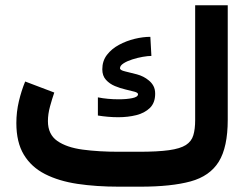

<svg xmlns="http://www.w3.org/2000/svg" viewBox="-20 -702 944 722"><path d="M427.2 -131.3H501.5Q572.8 -131.3 615.2 -137.2Q657.7 -143.1 679 -156.7Q700.2 -170.4 707 -193.4Q713.9 -216.3 713.9 -250.5V-682.1H836.4V-252Q836.4 -148.4 802.7 -94Q769 -39.6 696.5 -19.8Q624 0 507.8 0H427.2Q342.3 0 271.7 -10.5Q201.2 -21 149.4 -47.4Q97.7 -73.7 69.6 -120.4Q41.5 -167 41.5 -239.3Q41.5 -281.2 51 -321.3Q60.5 -361.3 74.7 -395.5L184.1 -354Q176.3 -331.5 168.2 -302.2Q160.2 -272.9 160.2 -246.6Q160.2 -196.8 195.3 -172.1Q230.5 -147.5 290.8 -139.4Q351.1 -131.3 427.2 -131.3ZM348.1 -335.9Q384.3 -328.6 426.8 -328.6Q456.1 -328.6 477.5 -333Q499 -337.4 499 -347.7Q499 -353.5 485.6 -357.2Q472.2 -360.8 452.1 -365.5Q432.1 -370.1 412.1 -378.4Q392.1 -386.7 378.4 -401.9Q364.7 -417 364.7 -441.4Q364.7 -473.1 382.3 -495.8Q399.9 -518.6 427.5 -533.4Q455.1 -548.3 486.3 -555.9Q517.6 -563.5 545.4 -563.5L549.3 -491.7Q536.6 -491.7 516.8 -488.3Q497.1 -484.9 477.3 -478.5Q457.5 -472.2 444.3 -463.6Q431.2 -455.1 431.2 -445.3Q431.2 -438 450.2 -433.6Q469.2 -429.2 494.9 -422.4Q520.5 -415.5 539.1 -399.9Q550.3 -391.1 556.9 -378.9Q563.5 -366.7 563.5 -349.6Q563.5 -315.4 543.7 -296.1Q523.9 -276.9 492.4 -269Q460.9 -261.2 424.8 -261.2Q405.8 -261.2 386 -262.9Q366.2 -264.6 348.1 -267.6Z"/></svg>

Font: Vazirmatn RD FD
Style: Bold
Weight: 700
Designer: Saber Rastikerdar
Foundry: Saber Rastikerdar
Version: Version 33.003